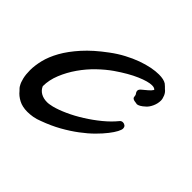

<svg xmlns="http://www.w3.org/2000/svg" viewBox="-161 -541 686 686"><g transform="rotate(45 181.5 -198.5)"><path d="M106 3.9Q90.3 10.3 75.9 12.7Q61.5 15.1 48.8 15.1Q23.4 15.1 5.4 5.6Q-12.7 -3.9 -23.9 -18.1Q-26.9 -21 -30.3 -24.7Q-33.7 -28.3 -36.1 -33.2Q-42 -43 -45.9 -59.3Q-49.8 -75.7 -49.8 -97.2Q-49.8 -120.6 -43 -148.9Q-36.1 -177.2 -18.6 -208.7Q-1 -240.2 29.3 -273.9Q59.6 -307.6 106 -341.8Q130.9 -360.4 155.8 -373.5Q180.7 -386.7 204.3 -395.3Q228 -403.8 249 -408Q270 -412.1 287.1 -412.1Q311.5 -412.1 324.2 -403.8Q328.6 -399.9 332.5 -396.5Q336.4 -393.1 338.9 -390.1Q348.1 -383.3 353 -371.6Q357.9 -359.9 357.9 -351.1Q357.9 -335.9 351.1 -320.8Q344.2 -305.7 335 -297.9Q326.2 -289.6 318.4 -285.2Q310.5 -280.8 305.2 -280.8Q303.7 -281.7 299.8 -282Q295.9 -282.2 291.7 -283.2Q287.6 -284.2 284.2 -286.6Q280.8 -289.1 280.8 -293.9Q280.8 -300.8 276.9 -305.7Q272.9 -310.5 272.9 -315.9Q272.9 -322.8 280.8 -329.1Q288.6 -335.9 298.6 -344Q308.6 -352.1 314 -360.8Q309.6 -367.2 296.9 -367.2Q277.3 -367.2 242.7 -352.3Q208 -337.4 164.1 -307.1Q139.6 -290 114.5 -265.9Q89.4 -241.7 69.1 -212.6Q48.8 -183.6 35.9 -151.9Q22.9 -120.1 22.9 -88.9Q28.8 -74.7 42.2 -66.9Q55.7 -59.1 74.2 -59.1Q80.1 -59.1 86.7 -60.3Q93.3 -61.5 100.1 -63Q122.6 -68.8 150.6 -81.5Q178.7 -94.2 207 -112.1Q235.4 -129.9 261.2 -151.1Q287.1 -172.4 305.2 -194.8Q309.6 -200.2 316.9 -200.2Q323.2 -200.2 328.1 -196.3Q333 -192.4 333 -184.1Q333 -178.2 326.7 -166Q320.3 -153.8 307.6 -137.5Q294.9 -121.1 275.9 -102.1Q256.8 -83 231.4 -64Q206.1 -44.9 174.8 -27.3Q143.6 -9.8 106 3.9Z"/></g></svg>

Font: Oregano
Style: Italic
Weight: 400
Italic angle: -12°
Designer: Astigmatic (AOETI)
Foundry: Astigmatic (AOETI)
Version: Version 1.000